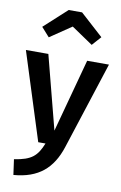

<svg xmlns="http://www.w3.org/2000/svg" viewBox="-108 -867 723 1145"><g transform="rotate(10 253.0 -295.0)"><path d="M253 -715 383 -627 432 -682 293 -808H212L74 -682L123 -627ZM505 -529H373L253 -85L138 -529H2L170 0H214C182 79 150 109 45 125L58 218C209 206 290 133 333 2Z"/></g></svg>

Font: Fira Sans Medium
Style: Regular
Weight: 500
Designer: Carrois Corporate & Edenspiekermann AG
Foundry: Carrois Corporate GbR & Edenspiekermann AG
Version: Version 4.203